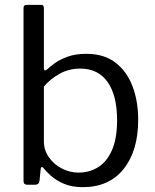

<svg xmlns="http://www.w3.org/2000/svg" viewBox="-20 -762 639 792"><path d="M93 0Q84 0 80.5 -4Q77 -8 77 -16V-728Q77 -742 89 -742H151Q161 -742 161 -728V-483Q161 -472 165 -471.5Q169 -471 176 -477Q185 -486 205.5 -501Q226 -516 258.5 -528Q291 -540 336 -540Q409 -540 456 -504Q503 -468 526.5 -406.5Q550 -345 550 -268Q550 -140 490 -65Q430 10 322 10Q276 10 243.5 -4Q211 -18 190 -37Q169 -56 159 -69Q155 -74 152 -73Q149 -72 148 -66L143 -16Q141 0 125 0ZM161 -179Q161 -143 181.5 -113.5Q202 -84 235 -67Q268 -50 304 -50Q349 -50 385 -72.5Q421 -95 442 -143Q463 -191 463 -266Q463 -368 424 -423.5Q385 -479 311 -479Q264 -479 225.5 -457.5Q187 -436 161 -405Z"/></svg>

Font: Libre Franklin
Style: Regular
Weight: 400
Designer: Pablo Impallari, Rodrigo Fuenzalida, Nhung Nguyen
Foundry: Impallari Type
Version: Version 3.000